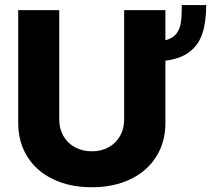

<svg xmlns="http://www.w3.org/2000/svg" viewBox="-20 -748 884 777"><path d="M649.4 -502.4V-251Q649.4 -172.9 612.1 -113.8Q574.7 -54.7 507.3 -22.5Q439.9 9.8 351.6 9.8Q262.7 9.8 195.3 -22.5Q127.9 -54.7 90.8 -113.8Q53.7 -172.9 53.7 -251V-707H219.7V-264.6Q219.7 -227.5 236.3 -198.2Q252.9 -168.9 283 -152.3Q313 -135.7 351.6 -135.7Q390.1 -135.7 419.9 -152.3Q449.7 -168.9 466.1 -198.2Q482.4 -227.5 482.4 -264.6V-707H649.4V-585Q679.2 -592.8 693.6 -611.3Q708 -629.9 711.9 -656.5Q715.8 -683.1 715.8 -727.5H814.5Q814.5 -660.2 799.3 -613.5Q784.2 -566.9 747.8 -538.6Q711.4 -510.3 649.4 -502.4Z"/></svg>

Font: Pretendard JP ExtraBold
Style: Regular
Weight: 800
Designer: Base glyphs from Inter by Rasmus Andersson; Hangeul glyphs from Noto Sans CJK(Source Han Sans) by Jang Soo-young and Kan
Foundry: Kil Hyung-jin
Version: Version 1.309